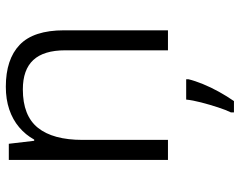

<svg xmlns="http://www.w3.org/2000/svg" viewBox="-100 -482 804 643"><g transform="rotate(-90 301.5 -161.0)"><path d="M332 -543Q424 -543 472.5 -496.5Q521 -450 521 -348V0H454V-344Q454 -416 421.5 -451Q389 -486 323 -486Q235 -486 194.5 -435.5Q154 -385 154 -286V0H87V-533H141L151 -448H155Q171 -477 196.5 -498.5Q222 -520 256 -531.5Q290 -543 332 -543ZM357 69Q352 90 341 117Q330 144 315 171Q300 198 284 221H246V211Q254 195 263 167.5Q272 140 279.5 111Q287 82 289 61H357Z"/></g></svg>

Font: Noto Sans Syriac Eastern Light
Style: Regular
Weight: 300
Designer: Patrick Giasson and the Monotype Design Team
Foundry: Monotype Imaging Inc.
Version: Version 3.001